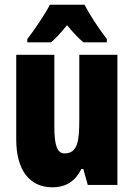

<svg xmlns="http://www.w3.org/2000/svg" viewBox="-20 -786 569 816"><path d="M339 -766H192C175 -731 123 -654 96 -620V-606H197C214 -620 237 -645 265 -679C292 -646 315 -622 335 -606H434V-620C394 -673 362 -722 339 -766ZM479 -553H317V-280C317 -191 312 -134 254 -134C222 -134 211 -172 211 -246V-553H49V-193C49 -64 105 10 202 10C261 10 300 -16 326 -68H334L353 0H479Z"/></svg>

Font: Noto Sans Thai ExtCond Blk
Style: Regular
Weight: 900
Width: 2
Designer: Monotype Design Team
Foundry: Monotype Imaging Inc.
Version: Version 2.002